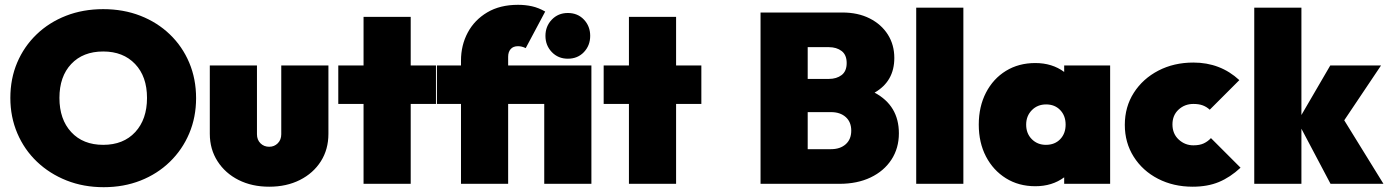

<svg xmlns="http://www.w3.org/2000/svg" viewBox="-20 -764 5770 798"><path d="M411 14Q327 14 256.5 -14Q186 -42 133.5 -92Q81 -142 52 -210Q23 -278 23 -357Q23 -437 51.5 -504Q80 -571 132 -621Q184 -671 254.5 -698.5Q325 -726 409 -726Q493 -726 563.5 -698.5Q634 -671 686 -621Q738 -571 766.5 -503.5Q795 -436 795 -356Q795 -277 766.5 -209.5Q738 -142 686 -91.5Q634 -41 564 -13.5Q494 14 411 14ZM409 -162Q493 -162 542 -215Q591 -268 591 -357Q591 -446 541.5 -498Q492 -550 409 -550Q325 -550 276 -498Q227 -446 227 -357Q227 -268 276 -215Q325 -162 409 -162Z M1099 12Q1027 12 971.5 -16Q916 -44 884 -94Q852 -144 852 -208V-492H1048V-206Q1048 -183 1062.5 -168.5Q1077 -154 1099 -154Q1120 -154 1134.5 -168.5Q1149 -183 1149 -206V-492H1345V-208Q1345 -143 1313.5 -93.5Q1282 -44 1226.5 -16Q1171 12 1099 12Z M1491 0V-332H1386V-492H1491V-694H1687V-492H1792V-332H1687V0Z M1896 0V-332H1796V-492H1896V-512Q1896 -576 1924 -628.5Q1952 -681 2005 -712.5Q2058 -744 2133 -744Q2163 -744 2190.5 -738Q2218 -732 2246 -716L2165 -564Q2149 -572 2133 -572Q2113 -572 2102.5 -560Q2092 -548 2092 -528V-492H2438V0H2242V-332H2092V0ZM2340 -520Q2300 -520 2273.5 -547.5Q2247 -575 2247 -615Q2247 -655 2273.5 -682.5Q2300 -710 2340 -710Q2381 -710 2407 -682.5Q2433 -655 2433 -615Q2433 -575 2407 -547.5Q2381 -520 2340 -520Z M2594 0V-332H2489V-492H2594V-694H2790V-492H2895V-332H2790V0Z M3141 0V-712H3481Q3546 -712 3594.5 -687.5Q3643 -663 3670 -620.5Q3697 -578 3697 -523Q3697 -426 3615 -379Q3716 -325 3716 -210Q3716 -148 3685 -100.5Q3654 -53 3598.5 -26.5Q3543 0 3469 0ZM3425 -568H3337V-436H3425Q3457 -436 3478 -452Q3499 -468 3499 -502Q3499 -536 3478 -552Q3457 -568 3425 -568ZM3434 -298H3337V-144H3434Q3472 -144 3495 -164.5Q3518 -185 3518 -221Q3518 -257 3495 -277.5Q3472 -298 3434 -298Z M3788 0V-732H3984V0Z M4283 10Q4214 10 4161 -23Q4108 -56 4078 -113.5Q4048 -171 4048 -246Q4048 -321 4078 -379Q4108 -437 4161 -469.5Q4214 -502 4283 -502Q4353 -502 4403 -465V-492H4594V0H4403V-27Q4353 10 4283 10ZM4327 -162Q4364 -162 4386.5 -185.5Q4409 -209 4409 -246Q4409 -283 4386.5 -306.5Q4364 -330 4328 -330Q4292 -330 4268.5 -306Q4245 -282 4245 -246Q4245 -209 4268.5 -185.5Q4292 -162 4327 -162Z M4937 12Q4857 12 4793 -21Q4729 -54 4692 -112.5Q4655 -171 4655 -245Q4655 -320 4692.5 -378.5Q4730 -437 4794.5 -470.5Q4859 -504 4940 -504Q5052 -504 5131 -431L5008 -308Q4995 -320 4979 -326Q4963 -332 4940 -332Q4904 -332 4878.5 -308.5Q4853 -285 4853 -247Q4853 -208 4879 -184Q4905 -160 4940 -160Q4966 -160 4983 -168Q5000 -176 5013 -190L5136 -67Q5093 -27 5046 -7.5Q4999 12 4937 12Z M5193 0V-732H5389V-286L5509 -492H5720L5567 -264L5730 0H5510L5389 -229V0Z"/></svg>

Font: Outfit Black
Style: Regular
Weight: 900
Designer: Rodrigo Fuenzalida
Foundry: fragTYPE
Version: Version 1.100; ttfautohint (v1.8.4.7-5d5b)